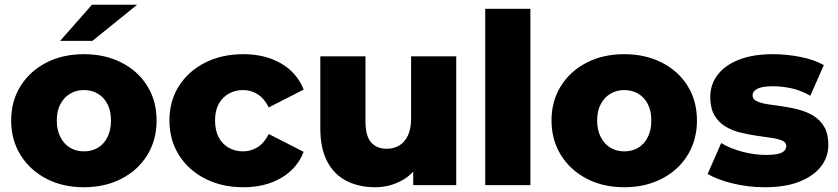

<svg xmlns="http://www.w3.org/2000/svg" viewBox="-20 -779 3527 808"><path d="M333 9Q244 9 175 -27Q106 -63 66.5 -126.5Q27 -190 27 -272Q27 -354 66.5 -417Q106 -480 175 -515.5Q244 -551 333 -551Q422 -551 491.5 -515.5Q561 -480 600 -417Q639 -354 639 -272Q639 -190 600 -126.5Q561 -63 491.5 -27Q422 9 333 9ZM333 -142Q366 -142 391.5 -157Q417 -172 432 -201.5Q447 -231 447 -272Q447 -313 432 -341.5Q417 -370 391.5 -385Q366 -400 333 -400Q301 -400 275.5 -385Q250 -370 234.5 -341.5Q219 -313 219 -272Q219 -231 234.5 -201.5Q250 -172 275.5 -157Q301 -142 333 -142ZM233 -607 367 -759H557L369 -607Z M1004 9Q914 9 843.5 -27Q773 -63 733 -126.5Q693 -190 693 -272Q693 -354 733 -417Q773 -480 843.5 -515.5Q914 -551 1004 -551Q1096 -551 1163 -512Q1230 -473 1258 -402L1111 -327Q1092 -365 1064 -382.5Q1036 -400 1003 -400Q970 -400 943 -385Q916 -370 900.5 -341.5Q885 -313 885 -272Q885 -230 900.5 -201Q916 -172 943 -157Q970 -142 1003 -142Q1036 -142 1064 -159.5Q1092 -177 1111 -215L1258 -140Q1230 -69 1163 -30Q1096 9 1004 9Z M1558 9Q1492 9 1439.5 -17Q1387 -43 1357.5 -98.5Q1328 -154 1328 -239V-542H1518V-270Q1518 -207 1541.5 -180Q1565 -153 1608 -153Q1636 -153 1659 -166Q1682 -179 1696 -207.5Q1710 -236 1710 -281V-542H1900V0H1719V-153L1754 -110Q1726 -50 1673 -20.5Q1620 9 1558 9Z M2022 0V-742H2212V0Z M2607 9Q2518 9 2449 -27Q2380 -63 2340.5 -126.5Q2301 -190 2301 -272Q2301 -354 2340.5 -417Q2380 -480 2449 -515.5Q2518 -551 2607 -551Q2696 -551 2765.5 -515.5Q2835 -480 2874 -417Q2913 -354 2913 -272Q2913 -190 2874 -126.5Q2835 -63 2765.5 -27Q2696 9 2607 9ZM2607 -142Q2640 -142 2665.5 -157Q2691 -172 2706 -201.5Q2721 -231 2721 -272Q2721 -313 2706 -341.5Q2691 -370 2665.5 -385Q2640 -400 2607 -400Q2575 -400 2549.5 -385Q2524 -370 2508.5 -341.5Q2493 -313 2493 -272Q2493 -231 2508.5 -201.5Q2524 -172 2549.5 -157Q2575 -142 2607 -142Z M3198 9Q3129 9 3063.5 -7Q2998 -23 2958 -47L3015 -177Q3053 -154 3104 -140.5Q3155 -127 3204 -127Q3252 -127 3270.5 -137Q3289 -147 3289 -164Q3289 -180 3271.5 -187.5Q3254 -195 3225.5 -199Q3197 -203 3163 -208Q3129 -213 3094.5 -221.5Q3060 -230 3031.5 -247.5Q3003 -265 2986 -295Q2969 -325 2969 -371Q2969 -423 2999.5 -463.5Q3030 -504 3089 -527.5Q3148 -551 3233 -551Q3290 -551 3348.5 -539.5Q3407 -528 3447 -505L3390 -376Q3350 -399 3310 -407.5Q3270 -416 3234 -416Q3186 -416 3166.5 -405Q3147 -394 3147 -378Q3147 -362 3164 -353.5Q3181 -345 3209.5 -340.5Q3238 -336 3272 -331.5Q3306 -327 3340.5 -318Q3375 -309 3403.5 -291.5Q3432 -274 3449 -244.5Q3466 -215 3466 -169Q3466 -119 3435.5 -79Q3405 -39 3345.5 -15Q3286 9 3198 9Z"/></svg>

Font: Montserrat Thin ExtraBold
Style: Regular
Weight: 800
Version: Version 9.000